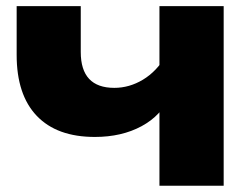

<svg xmlns="http://www.w3.org/2000/svg" viewBox="-20 -591 788 611"><path d="M281.8 -155.2Q161 -155.2 97 -222.3Q33 -289.4 33 -416.2V-571.4H237V-425.4Q237 -311.4 343.8 -311.4Q391.6 -311.4 435 -337.5Q478.4 -363.6 508.8 -414.6L519.2 -284.2Q493.8 -223.6 430.5 -189.4Q367.2 -155.2 281.8 -155.2ZM487.4 0V-571.4H691.8V0Z"/></svg>

Font: Unbounded
Style: Regular
Weight: 400
Designer: Luke Prowse, Jean-Baptiste Morizot, Fátima Lázaro, Florian Runge
Foundry: NaN
Version: Version 1.701;gftools[0.9.28.dev5+ged2979d]